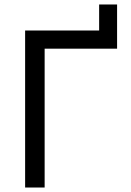

<svg xmlns="http://www.w3.org/2000/svg" viewBox="-20 -836 584 856"><path d="M92 -700H422V-816H502V-619H179V0H92Z"/></svg>

Font: NT Somic
Style: Regular
Weight: 400
Designer: Ravid Balaliev — lead type designer, mastering
Michael Voronin — secret advisor, marketing
Ivan Kovalenko — best boy
Foundry: NT Type
Version: Version 0.7